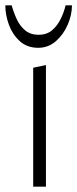

<svg xmlns="http://www.w3.org/2000/svg" viewBox="-37 -703 291 723"><path d="M-17 -683H7Q14 -657 26 -631Q38 -605 58 -588.5Q78 -572 108 -572Q139 -572 159 -589Q179 -606 191.5 -631.5Q204 -657 210 -683H234Q234 -647 218 -610Q202 -573 173.5 -548Q145 -523 107 -523Q65 -523 37.5 -548Q10 -573 -3.5 -610Q-17 -647 -17 -683ZM136 -458V0H88V-448Z"/></svg>

Font: Ancizar Sans Thin
Style: Regular
Weight: 100
Designer: Cesar Puertas, Viviana Monsalve, Julian Moncada, Julian Prieto, Jose Castro, Mariel Hernandez, Felipe Aragon, Sara Alarc
Version: Version 8.100